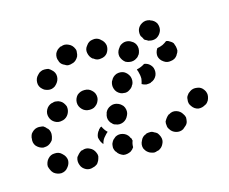

<svg xmlns="http://www.w3.org/2000/svg" viewBox="-76 -368 560 470"><g transform="rotate(-15 204.0 -132.5)"><path d="M288 -8Q286 -13 283 -17Q280 -20 275 -22Q271 -25 266 -25Q261 -25 256 -24L255 -23Q245 -20 241 -10Q236 -1 239 9Q241 13 244 17Q248 21 252 23Q257 25 262 26Q267 26 271 24H273Q283 20 287 11Q292 2 288 -8ZM78 -12Q76 -7 76 -2Q76 3 78 8Q81 17 91 22Q100 26 110 22H111Q116 20 120 17Q123 13 125 9Q127 4 128 -1Q128 -6 126 -10Q122 -20 113 -24Q104 -29 94 -25H92Q88 -23 84 -19Q81 -16 78 -12ZM9 -27Q6 -24 4 -19Q2 -14 2 -9Q3 -4 5 0Q7 5 10 8Q11 9 12 10Q20 16 30 16Q41 15 47 7Q54 -1 54 -11Q53 -21 45 -28Q45 -28 44 -29Q37 -36 26 -35Q16 -35 9 -27ZM188 12Q183 10 179 7Q175 4 173 0Q172 -1 171 -2Q169 -6 168 -11Q168 -16 169 -21Q171 -26 174 -30Q177 -33 181 -36Q190 -41 200 -38Q210 -35 215 -26Q215 -26 215 -25Q217 -23 218 -21Q218 -19 219 -16Q216 -9 216 -1Q216 -1 216 0Q214 3 212 5Q210 7 207 9Q203 11 198 12Q193 13 188 12ZM359 -27Q360 -32 360 -37Q359 -42 356 -46Q351 -55 341 -58Q331 -61 322 -55H321Q317 -52 314 -48Q311 -44 309 -40Q308 -35 309 -30Q309 -25 312 -21Q317 -12 327 -9Q337 -6 346 -11L347 -12Q351 -15 354 -18Q358 -22 359 -27ZM139 -45Q139 -49 141 -54Q143 -59 146 -62L147 -64Q149 -65 150 -67Q152 -68 154 -69Q154 -69 154 -69Q158 -60 165 -53Q166 -53 166 -53Q161 -49 157 -44Q150 -37 148 -27Q148 -27 148 -27Q148 -27 148 -27Q147 -27 147 -27Q144 -31 142 -35Q140 -40 139 -45ZM425 -72Q426 -77 425 -81Q424 -86 421 -90Q415 -99 405 -100Q394 -102 386 -96L385 -95Q381 -93 378 -88Q375 -84 375 -79Q374 -74 375 -69Q376 -65 379 -61Q385 -52 395 -50Q405 -49 414 -55H415Q419 -58 422 -63Q424 -67 425 -72ZM27 -97Q24 -99 22 -102Q20 -104 17 -106Q14 -107 11 -107Q6 -108 1 -107Q-4 -106 -8 -103Q-12 -100 -15 -96Q-17 -92 -18 -87Q-18 -86 -18 -85Q-20 -74 -14 -66Q-7 -58 3 -56Q8 -56 13 -57Q17 -58 21 -61Q25 -64 28 -68Q30 -73 31 -78Q31 -78 31 -79Q32 -83 31 -88Q30 -93 27 -97ZM175 -78Q177 -73 181 -70Q184 -66 189 -65Q198 -61 208 -65Q217 -69 221 -78L222 -80Q224 -84 224 -89Q224 -94 222 -99Q220 -104 216 -107Q213 -110 208 -112Q198 -116 189 -112Q179 -108 175 -98V-97Q173 -92 173 -87Q173 -82 175 -78ZM85 -139Q83 -144 80 -148Q77 -152 73 -154Q68 -157 63 -157Q58 -158 54 -156H52Q42 -153 37 -144Q32 -135 35 -125Q38 -115 47 -110Q56 -105 66 -108H67Q77 -111 82 -120Q87 -129 85 -139ZM156 -124Q159 -127 161 -132Q163 -136 163 -141Q163 -152 155 -159Q148 -166 138 -166H136Q126 -166 118 -159Q111 -151 111 -141Q111 -131 119 -123Q126 -116 137 -116H138Q143 -116 148 -118Q152 -120 156 -124ZM220 -136Q224 -134 229 -134Q234 -133 239 -135Q243 -137 247 -140Q251 -143 253 -148L254 -149Q258 -158 255 -168Q251 -178 242 -183Q233 -187 223 -184Q213 -180 209 -171L208 -170Q204 -160 207 -151Q210 -141 220 -136ZM295 -190Q302 -189 307 -185Q313 -180 315 -174Q318 -164 314 -155Q309 -145 299 -142L298 -141Q292 -140 287 -140Q281 -141 276 -144Q278 -150 279 -157Q279 -166 276 -176Q275 -179 274 -181Q275 -182 276 -182Q285 -184 293 -189Q294 -190 295 -190ZM381 -211Q380 -215 378 -220Q375 -224 371 -226Q368 -228 366 -229Q363 -230 361 -230Q356 -226 350 -223Q343 -220 336 -219Q336 -219 336 -219Q330 -210 331 -200Q333 -190 342 -184Q350 -178 360 -180Q371 -181 377 -190Q377 -191 378 -192Q381 -196 382 -201Q382 -206 381 -211ZM73 -233Q69 -237 65 -239Q60 -240 55 -240Q50 -240 46 -238Q41 -236 38 -232L37 -231Q30 -224 30 -213Q30 -203 38 -196Q42 -192 46 -191Q51 -189 56 -189Q61 -189 65 -191Q70 -193 73 -197L74 -198Q81 -206 81 -216Q81 -226 73 -233ZM252 -207Q256 -205 261 -204Q266 -203 271 -204Q276 -205 280 -208Q284 -210 287 -215L288 -216Q290 -220 291 -225Q292 -230 291 -235Q290 -240 287 -244Q284 -248 280 -250Q276 -253 271 -254Q266 -255 261 -254Q257 -253 252 -250Q248 -247 246 -243L245 -242Q239 -233 241 -223Q244 -213 252 -207ZM213 -239Q219 -248 218 -258Q216 -268 208 -274Q207 -275 206 -276Q198 -282 188 -280Q178 -279 172 -270Q165 -262 167 -252Q169 -241 177 -235Q177 -235 178 -235Q186 -228 196 -230Q207 -231 213 -239ZM141 -250Q143 -255 143 -260Q144 -265 142 -269Q138 -279 129 -283Q119 -288 110 -284H108Q104 -282 100 -279Q96 -275 94 -271Q92 -266 92 -261Q92 -256 94 -252Q95 -247 99 -243Q102 -240 107 -238Q111 -235 116 -235Q121 -235 126 -237H127Q132 -239 135 -242Q139 -246 141 -250ZM335 -290Q336 -290 337 -289Q347 -286 352 -277Q356 -267 353 -258Q349 -248 340 -243Q331 -239 321 -242Q321 -242 320 -242Q318 -243 315 -245Q312 -246 310 -248Q308 -253 305 -257Q304 -258 304 -259Q303 -263 303 -266Q303 -270 304 -274Q307 -283 316 -288Q325 -293 335 -290Z"/></g></svg>

Font: FRB American Cursive Guidelines Arrows Dotted Black
Style: Bold Italic
Weight: 900
Italic angle: -25°
Version: Version 2.0;Modular Font Editor K font №1